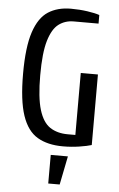

<svg xmlns="http://www.w3.org/2000/svg" viewBox="-61 -752 622 1003"><g transform="rotate(5 250.0 -250.0)"><path d="M290 10Q210 10 156.5 -21.5Q103 -53 76.5 -131.5Q50 -210 50 -350Q50 -490 76 -568.5Q102 -647 151 -678.5Q200 -710 270 -710Q315 -710 356.5 -704Q398 -698 420 -690V-645H290Q245 -645 211.5 -620Q178 -595 159 -531.5Q140 -468 140 -350Q140 -233 159.5 -169Q179 -105 217 -80Q255 -55 310 -55H350V-380H440V-10Q418 -3 376.5 3.5Q335 10 290 10ZM231 210V60H321L291 210Z"/></g></svg>

Font: Cuprum
Style: Regular
Weight: 400
Designer: Jovanny Lemonad
Foundry: Jovanny Lemonad
Version: Version 3.000